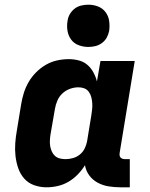

<svg xmlns="http://www.w3.org/2000/svg" viewBox="-20 -790 640 818"><path d="M178 8Q151 8 125.5 -1Q100 -10 83 -29.5Q66 -49 57.5 -74Q49 -99 46 -125.5Q43 -152 45 -180Q47 -208 52 -235L70 -345Q74 -370 81.5 -394Q89 -418 102 -440.5Q115 -463 134 -482Q153 -501 175.5 -514Q198 -527 223 -532.5Q248 -538 273 -538Q295 -538 316 -532.5Q337 -527 352.5 -513.5Q368 -500 378 -481.5Q388 -463 393 -443L408 -530H554L490 -140Q489 -134 489.5 -128.5Q490 -123 493.5 -119Q497 -115 502.5 -113.5Q508 -112 513 -112H533V8H493Q468 8 443 4Q418 0 396.5 -11.5Q375 -23 360.5 -42.5Q346 -62 342 -86Q329 -65 311 -46.5Q293 -28 271.5 -15.5Q250 -3 226 2.5Q202 8 178 8ZM259 -112Q275 -112 291 -116.5Q307 -121 320 -131.5Q333 -142 340.5 -157Q348 -172 351 -188L369 -298Q371 -311 372.5 -324.5Q374 -338 373 -351Q372 -364 369 -376Q366 -388 358.5 -398.5Q351 -409 339.5 -413.5Q328 -418 314 -418Q296 -418 278 -411.5Q260 -405 246 -392Q232 -379 224.5 -361.5Q217 -344 214 -326L195 -216Q193 -203 192.5 -190.5Q192 -178 194 -166.5Q196 -155 201 -144Q206 -133 214.5 -125.5Q223 -118 234.5 -115Q246 -112 259 -112ZM356 -590Q335 -590 315 -597.5Q295 -605 283 -621.5Q271 -638 267.5 -659Q264 -680 268 -702Q270 -717 278 -730.5Q286 -744 298.5 -753.5Q311 -763 326.5 -766.5Q342 -770 356 -770Q378 -770 397.5 -762.5Q417 -755 429.5 -738.5Q442 -722 445 -701Q448 -680 445 -658Q442 -643 434.5 -629.5Q427 -616 414 -606.5Q401 -597 386 -593.5Q371 -590 356 -590Z"/></svg>

Font: Iosevka Curly Heavy Extended
Style: Italic
Weight: 900
Width: 7
Italic angle: -9°
Monospace: yes
Designer: Belleve Invis
Foundry: Belleve Invis
Version: Version 11.1.0; ttfautohint (v1.8.3)